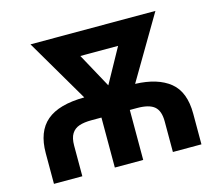

<svg xmlns="http://www.w3.org/2000/svg" viewBox="-101 -836 1098 964"><g transform="rotate(-15 448.5 -353.5)"><path d="M324.7 -379.9 132.8 -707H782.2L588.9 -379.4Q705.1 -375.5 768.6 -324.2Q832 -272.9 832 -159.2V0H683.6V-159.2Q683.6 -213.9 656.5 -236.8Q629.4 -259.8 567.4 -259.8H529.3V0H381.8V-259.8H330.1Q291.5 -259.8 266.1 -251.2Q240.7 -242.7 226.8 -220.7Q212.9 -198.7 212.9 -159.2V0H65.4V-159.2Q65.4 -271.5 128.7 -325.2Q191.9 -378.9 324.7 -379.9ZM457 -407.2 555.7 -585.9H359.4Z"/></g></svg>

Font: Pretendard JP
Style: Bold
Weight: 700
Designer: Base glyphs from Inter by Rasmus Andersson; Hangeul glyphs from Noto Sans CJK(Source Han Sans) by Jang Soo-young and Kan
Foundry: Kil Hyung-jin
Version: Version 1.309